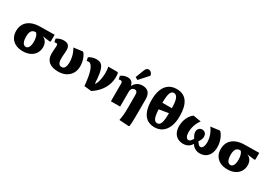

<svg xmlns="http://www.w3.org/2000/svg" viewBox="39 -2026 4866 3445"><g transform="rotate(30 2472.0 -304.0)"><path d="M315 14Q227 14 163.5 -17.5Q100 -49 65.5 -107Q31 -165 31 -245Q31 -332 70.5 -394Q110 -456 185.5 -490Q261 -524 367 -525L665 -529V-390L648 -380L498 -399V-397Q529 -385 551.5 -361Q574 -337 586 -304.5Q598 -272 598 -233Q598 -159 562.5 -103Q527 -47 463.5 -16.5Q400 14 315 14ZM323 -81Q362 -81 383.5 -122Q405 -163 405 -234Q405 -293 391.5 -336Q378 -379 353 -399H342Q289 -399 263 -360.5Q237 -322 237 -246Q237 -194 247 -157Q257 -120 276.5 -100.5Q296 -81 323 -81Z M1045 13Q919 13 852.5 -43Q786 -99 786 -206Q786 -241 788 -271.5Q790 -302 792.5 -328Q795 -354 795 -373Q795 -396 787.5 -405.5Q780 -415 762 -415Q754 -415 745.5 -413.5Q737 -412 729 -408L714 -477Q742 -499 782 -511.5Q822 -524 861 -524Q926 -524 957.5 -493Q989 -462 989 -397Q989 -375 987.5 -352Q986 -329 984 -306Q982 -283 981 -260.5Q980 -238 980 -217Q980 -174 988.5 -145.5Q997 -117 1015 -103Q1033 -89 1059 -89Q1103 -89 1123.5 -126.5Q1144 -164 1144 -240Q1144 -283 1135.5 -328Q1127 -373 1110.5 -416.5Q1094 -460 1070 -499L1252 -523L1269 -513Q1294 -483 1310.5 -443.5Q1327 -404 1336.5 -358.5Q1346 -313 1346 -266Q1346 -182 1308.5 -119Q1271 -56 1203.5 -21.5Q1136 13 1045 13Z M1736 18 1588 1Q1579 -104 1565 -182Q1551 -260 1531.5 -311.5Q1512 -363 1488 -389Q1464 -415 1434 -415Q1417 -415 1398 -409L1383 -477Q1410 -498 1453 -511.5Q1496 -525 1536 -525Q1587 -525 1621.5 -506.5Q1656 -488 1677.5 -443.5Q1699 -399 1711.5 -322Q1724 -245 1730 -128H1733Q1752 -149 1766.5 -191Q1781 -233 1789 -284.5Q1797 -336 1797 -388Q1797 -426 1793.5 -460Q1790 -494 1783 -515H1971L1990 -505Q1994 -489 1995.5 -469Q1997 -449 1997 -415Q1997 -331 1966.5 -252Q1936 -173 1877.5 -104Q1819 -35 1736 18Z M2631 226 2436 214Q2442 185 2446.5 155Q2451 125 2454 93Q2457 61 2458 26Q2459 -9 2459 -46V-314Q2459 -359 2445 -379Q2431 -399 2399 -399Q2378 -399 2361.5 -387.5Q2345 -376 2336 -355Q2327 -334 2327 -304V0H2136V-369Q2136 -393 2126.5 -404Q2117 -415 2097 -415Q2078 -415 2062 -408L2047 -477Q2081 -501 2113.5 -512.5Q2146 -524 2185 -524Q2237 -524 2267 -499Q2297 -474 2308 -420H2311Q2330 -457 2356.5 -480.5Q2383 -504 2416 -516.5Q2449 -529 2488 -529Q2573 -529 2615.5 -482.5Q2658 -436 2658 -342V-62Q2658 -10 2657 43.5Q2656 97 2654 142Q2652 187 2648 216ZM2356 -568 2303 -600 2370 -771Q2384 -806 2400 -820Q2416 -834 2442 -834Q2466 -834 2485.5 -818.5Q2505 -803 2518 -772V-748Z M3043 14Q2948 14 2884.5 -31Q2821 -76 2788.5 -165Q2756 -254 2756 -387Q2756 -514 2790.5 -602Q2825 -690 2891.5 -736Q2958 -782 3054 -782Q3196 -782 3268 -682Q3340 -582 3340 -385Q3340 -261 3304.5 -171.5Q3269 -82 3202.5 -34Q3136 14 3043 14ZM3051 -73Q3076 -73 3094 -87.5Q3112 -102 3123 -133Q3134 -164 3139.5 -214.5Q3145 -265 3145 -336L2949 -303Q2953 -222 2964 -171.5Q2975 -121 2997 -97Q3019 -73 3051 -73ZM2949 -439H3145Q3145 -568 3119.5 -632Q3094 -696 3042 -696Q3018 -696 3000 -681.5Q2982 -667 2971 -636Q2960 -605 2954.5 -556.5Q2949 -508 2949 -439Z M3639 14Q3570 14 3520 -15Q3470 -44 3443.5 -99Q3417 -154 3417 -229Q3417 -289 3433.5 -344.5Q3450 -400 3479.5 -445.5Q3509 -491 3549 -519L3712 -492Q3682 -453 3661.5 -408.5Q3641 -364 3630 -316.5Q3619 -269 3619 -220Q3619 -162 3637 -127Q3655 -92 3686 -92Q3712 -92 3729.5 -111.5Q3747 -131 3767 -162Q3750 -188 3740 -209Q3730 -230 3725 -248.5Q3720 -267 3720 -284Q3720 -327 3745.5 -354Q3771 -381 3811 -381Q3852 -381 3876.5 -354Q3901 -327 3901 -284Q3901 -273 3899.5 -262Q3898 -251 3894 -239Q3890 -227 3884.5 -215Q3879 -203 3871.5 -189.5Q3864 -176 3855 -161Q3876 -131 3893 -112Q3910 -93 3936 -93Q3956 -93 3971 -109.5Q3986 -126 3994 -156.5Q4002 -187 4002 -228Q4002 -274 3990 -323.5Q3978 -373 3956.5 -418.5Q3935 -464 3907 -499L4090 -523L4107 -513Q4136 -483 4157.5 -438.5Q4179 -394 4191 -343Q4203 -292 4203 -243Q4203 -163 4176 -105.5Q4149 -48 4099 -17Q4049 14 3980 14Q3925 14 3878.5 -12.5Q3832 -39 3811 -82H3808Q3791 -52 3766 -30.5Q3741 -9 3709 2.5Q3677 14 3639 14Z M4554 14Q4466 14 4402.5 -17.5Q4339 -49 4304.5 -107Q4270 -165 4270 -245Q4270 -332 4309.5 -394Q4349 -456 4424.5 -490Q4500 -524 4606 -525L4904 -529V-390L4887 -380L4737 -399V-397Q4768 -385 4790.5 -361Q4813 -337 4825 -304.5Q4837 -272 4837 -233Q4837 -159 4801.5 -103Q4766 -47 4702.5 -16.5Q4639 14 4554 14ZM4562 -81Q4601 -81 4622.5 -122Q4644 -163 4644 -234Q4644 -293 4630.5 -336Q4617 -379 4592 -399H4581Q4528 -399 4502 -360.5Q4476 -322 4476 -246Q4476 -194 4486 -157Q4496 -120 4515.5 -100.5Q4535 -81 4562 -81Z"/></g></svg>

Font: Literata ExtraBold
Style: Regular
Weight: 800
Designer: Latin by Veronika Burian and Jose Scaglione. Greek by Irene Vlachou. Cyrillic by Vera Evstafieva.
Foundry: TypeTogether
Version: Version 3.103;gftools[0.9.29]